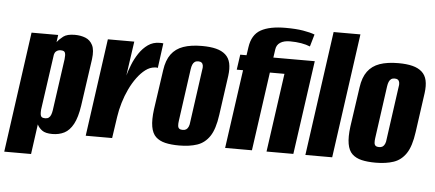

<svg xmlns="http://www.w3.org/2000/svg" viewBox="-69 -743 2198 970"><g transform="rotate(5 1030.0 -257.5)"><path d="M-19 116 66 -495H201L196 -458Q208 -474 227 -488.5Q246 -503 285 -503Q315 -503 339 -493.5Q363 -484 375.5 -459.5Q388 -435 382 -388L348 -150Q339 -89 320.5 -55Q302 -21 275.5 -7.5Q249 6 215 6Q180 6 163 -6.5Q146 -19 138 -36L117 116ZM172 -70Q183 -70 190 -75Q197 -80 201 -90Q205 -100 207 -113L244 -376Q245 -387 245 -394.5Q245 -402 243 -408Q241 -414 235.5 -416.5Q230 -419 221 -419Q212 -419 206.5 -416.5Q201 -414 197 -410.5Q193 -407 191 -402.5Q189 -398 188 -394L148 -112Q147 -98 148 -88.5Q149 -79 154.5 -74.5Q160 -70 172 -70Z M384 0 453 -495H587L562 -321Q569 -346 581 -376.5Q593 -407 612 -435.5Q631 -464 656.5 -482Q682 -500 715 -500Q719 -500 725 -500Q731 -500 734 -499L717 -373Q715 -374 710.5 -374.5Q706 -375 701 -374Q677 -372 655 -355.5Q633 -339 613 -312Q593 -285 577 -251.5Q561 -218 550 -181Q539 -144 534 -109L518 0Z M858 8Q817 8 787.5 1Q758 -6 739.5 -23.5Q721 -41 715 -75Q709 -109 716 -163L745 -364Q752 -415 774.5 -445.5Q797 -476 835.5 -489.5Q874 -503 930 -503Q972 -503 1001.5 -495.5Q1031 -488 1049.5 -471.5Q1068 -455 1074 -428.5Q1080 -402 1075 -364L1047 -164Q1037 -91 1012.5 -54.5Q988 -18 949.5 -5Q911 8 858 8ZM869 -72Q880 -72 887 -76.5Q894 -81 898.5 -91Q903 -101 904 -115L941 -381Q944 -395 942.5 -404.5Q941 -414 935 -419Q929 -424 918 -424Q907 -424 900 -419Q893 -414 889 -404.5Q885 -395 883 -381L846 -115Q844 -101 845 -91Q846 -81 852 -76.5Q858 -72 869 -72Z M1091 0 1147 -399H1115L1126 -476H1158L1164 -517Q1173 -581 1217.5 -606Q1262 -631 1343 -631Q1395 -631 1431.5 -625Q1468 -619 1491 -610L1473 -548Q1454 -556 1428 -560.5Q1402 -565 1371 -565Q1340 -565 1321.5 -553Q1303 -541 1300 -518L1294 -476H1504L1437 0H1301L1357 -399H1283L1227 0Z M1498 0 1586 -631H1722L1634 0Z M1854 8Q1813 8 1783.5 1Q1754 -6 1735.5 -23.5Q1717 -41 1711 -75Q1705 -109 1712 -163L1741 -364Q1748 -415 1770.5 -445.5Q1793 -476 1831.5 -489.5Q1870 -503 1926 -503Q1968 -503 1997.5 -495.5Q2027 -488 2045.5 -471.5Q2064 -455 2070 -428.5Q2076 -402 2071 -364L2043 -164Q2033 -91 2008.5 -54.5Q1984 -18 1945.5 -5Q1907 8 1854 8ZM1865 -72Q1876 -72 1883 -76.5Q1890 -81 1894.5 -91Q1899 -101 1900 -115L1937 -381Q1940 -395 1938.5 -404.5Q1937 -414 1931 -419Q1925 -424 1914 -424Q1903 -424 1896 -419Q1889 -414 1885 -404.5Q1881 -395 1879 -381L1842 -115Q1840 -101 1841 -91Q1842 -81 1848 -76.5Q1854 -72 1865 -72Z"/></g></svg>

Font: Alumni Sans Thin ExtraBold
Style: Italic
Weight: 800
Italic angle: -8°
Version: Version 1.016